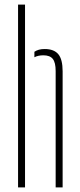

<svg xmlns="http://www.w3.org/2000/svg" viewBox="-20 -820 351 840"><path d="M59 0V-800H89.5V0ZM223.5 0V-509Q223.5 -546.5 211 -562.2Q198.5 -578 170 -578Q146.5 -578 130.5 -569.5V-593.5Q139.5 -599.5 150.2 -602.5Q161 -605.5 175.5 -605.5Q216 -605.5 235 -583Q254 -560.5 254 -508V0Z"/></svg>

Font: Big Shoulders Stencil Display ExtraLight
Style: Regular
Weight: 250
Designer: Patric King
Foundry: XO Type Co
Version: Version 2.001